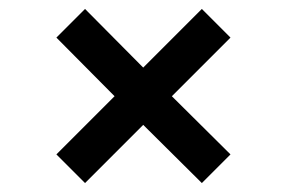

<svg xmlns="http://www.w3.org/2000/svg" viewBox="-20 -565 640 429"><path d="M170 -545 300 -414 431 -545 495 -481 364 -350 495 -220 431 -156 300 -286 170 -156 106 -220 236 -350 106 -481Z"/></svg>

Font: Epunda Sans SemiBold
Style: Regular
Weight: 600
Designer: Simon Atzbach
Foundry: typofactur
Version: Version 2.204; ttfautohint (v1.8.4.7-5d5b)